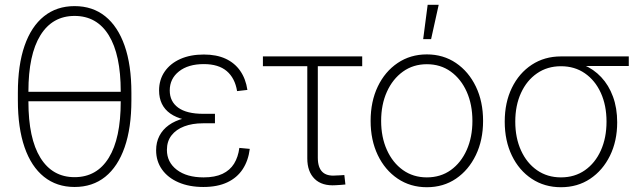

<svg xmlns="http://www.w3.org/2000/svg" viewBox="-20 -762 2633 792"><path d="M287.6 9.3Q213.9 9.3 161.4 -32.7Q108.9 -74.7 81.3 -154.5Q53.7 -234.4 53.7 -348.1V-379.4Q53.7 -493.7 81.3 -573.2Q108.9 -652.8 161.4 -694.8Q213.9 -736.8 287.6 -736.8Q361.8 -736.8 414.1 -694.8Q466.3 -652.8 494.1 -573.2Q522 -493.7 522 -379.4V-348.1Q522 -234.4 494.1 -154.5Q466.3 -74.7 414.1 -32.7Q361.8 9.3 287.6 9.3ZM287.6 -31.2Q379.4 -31.2 428.7 -111.1Q478 -190.9 478 -342.8V-384.8Q478 -536.6 428.7 -616.5Q379.4 -696.3 287.6 -696.3Q196.3 -696.3 146.7 -616.5Q97.2 -536.6 97.2 -384.8V-342.8Q97.2 -190.9 146.7 -111.1Q196.3 -31.2 287.6 -31.2ZM81.5 -344.2V-383.3H494.6V-344.2Z M818.8 9.3Q760.3 9.3 716.3 -9.8Q672.4 -28.8 648.2 -63Q624 -97.2 624 -142.1Q624 -175.3 637.5 -201.4Q650.9 -227.5 676.3 -245.8Q701.7 -264.2 738.8 -273.7Q775.9 -283.2 822.8 -283.2H866.7V-253.4H816.9Q773.4 -253.4 740 -240.7Q706.5 -228 687.5 -203.6Q668.5 -179.2 668.5 -143.6Q668.5 -92.8 709.5 -61.5Q750.5 -30.3 819.8 -30.3Q866.7 -30.3 897.7 -44.9Q928.7 -59.6 945.6 -86.9Q962.4 -114.3 967.3 -151.9L1010.3 -147.9Q1004.4 -99.6 981.2 -64.2Q958 -28.8 917.5 -9.8Q877 9.3 818.8 9.3ZM822.8 -260.3Q775.9 -260.3 740.7 -268.8Q705.6 -277.3 682.4 -293.7Q659.2 -310.1 647.7 -334Q636.2 -357.9 636.2 -388.7Q636.2 -433.1 659.2 -466.6Q682.1 -500 723.6 -518.6Q765.1 -537.1 820.8 -537.1Q873 -537.1 910.6 -519.8Q948.2 -502.4 970.9 -469.7Q993.7 -437 1000.5 -391.1L958 -386.2Q949.2 -439.9 915.3 -468.8Q881.3 -497.6 820.8 -497.6Q756.3 -497.6 718.3 -467.5Q680.2 -437.5 680.2 -388.7Q680.2 -343.3 715.1 -317.9Q750 -292.5 818.4 -292.5H866.7V-260.3Z M1365.2 2Q1308.6 5.9 1278.1 -23.9Q1247.6 -53.7 1247.6 -108.4V-488.8H1064.5V-529.3H1474.1V-488.8H1291V-111.3Q1291 -71.3 1309.6 -53Q1328.1 -34.7 1365.7 -38.1Q1374 -38.1 1383.1 -38.8Q1392.1 -39.6 1400.4 -40L1404.8 -1Q1395.5 0 1385.5 0.7Q1375.5 1.5 1365.2 2Z M1740.7 10.3Q1672.9 10.3 1620.4 -25.1Q1567.9 -60.5 1538.3 -122.3Q1508.8 -184.1 1508.8 -263.2Q1508.8 -343.3 1538.3 -405Q1567.9 -466.8 1620.4 -502.2Q1672.9 -537.6 1740.7 -537.6Q1808.6 -537.6 1860.8 -502.2Q1913.1 -466.8 1942.9 -405Q1972.7 -343.3 1972.7 -263.2Q1972.7 -184.1 1942.9 -122.3Q1913.1 -60.5 1861.1 -25.1Q1809.1 10.3 1740.7 10.3ZM1740.7 -30.3Q1797.4 -30.3 1839.6 -60.5Q1881.8 -90.8 1905.3 -143.6Q1928.7 -196.3 1928.7 -263.2Q1928.7 -330.6 1905.3 -383.3Q1881.8 -436 1839.6 -466.6Q1797.4 -497.1 1740.7 -497.1Q1684.6 -497.1 1642.1 -466.6Q1599.6 -436 1575.9 -383.3Q1552.2 -330.6 1552.2 -263.2Q1552.2 -196.3 1575.9 -143.6Q1599.6 -90.8 1642.1 -60.5Q1684.6 -30.3 1740.7 -30.3ZM1725.6 -600.6 1744.1 -742.2H1789.6L1758.3 -600.6Z M2293.9 10.3Q2226.1 10.3 2173.6 -24.4Q2121.1 -59.1 2091.6 -120.1Q2062 -181.2 2062 -260.3Q2062 -339.4 2091.6 -399.9Q2121.1 -460.4 2173.6 -494.9Q2226.1 -529.3 2293.9 -529.3H2573.7V-489.7H2361.3L2293.9 -488.8Q2237.8 -488.8 2195.3 -459.5Q2152.8 -430.2 2129.2 -378.7Q2105.5 -327.1 2105.5 -260.3Q2105.5 -193.4 2129.2 -141.4Q2152.8 -89.4 2195.3 -59.8Q2237.8 -30.3 2293.9 -30.3Q2350.6 -30.3 2392.8 -59.8Q2435.1 -89.4 2458.5 -141.4Q2481.9 -193.4 2481.9 -260.3Q2481.9 -327.1 2458.5 -378.7Q2435.1 -430.2 2392.8 -459.5Q2350.6 -488.8 2293.9 -488.8V-512.2Q2344.2 -512.2 2386.5 -494.6Q2428.7 -477.1 2460 -443.8Q2491.2 -410.6 2508.5 -363.5Q2525.9 -316.4 2525.9 -257.3Q2525.9 -180.2 2496.1 -119.6Q2466.3 -59.1 2414.3 -24.4Q2362.3 10.3 2293.9 10.3Z"/></svg>

Font: Inter 24pt ExtraLight
Style: Regular
Weight: 250
Designer: Rasmus Andersson
Foundry: rsms
Version: Version 4.001;git-66647c0bb